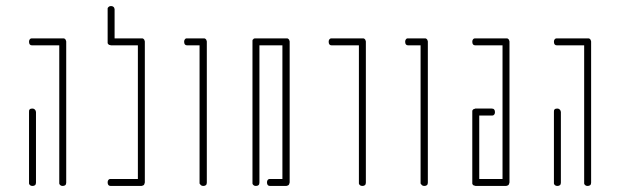

<svg xmlns="http://www.w3.org/2000/svg" viewBox="-20 -859 2046 635"><path d="M86 -732H188H191Q193 -732 195 -730L196 -729Q198 -727 198 -725L199 -722V-255Q199 -244 187 -244Q182 -244 179 -247Q176 -250 176 -252V-255V-709H86Q76 -709 76 -721Q76 -726 78.5 -729Q81 -732 84 -732ZM87 -500Q92 -500 95 -497Q98 -494 98 -492L99 -489V-255Q99 -244 87 -244Q82 -244 79 -247Q76 -250 76 -252V-255V-489Q75 -500 87 -500Z M358 -832 359 -829V-732H448H451Q453 -732 455 -730L456 -729Q458 -727 458 -725L459 -722V-256V-255Q458 -254 458 -252Q458 -250 456 -248V-247H455Q453 -245 451 -245L448 -244H447H346Q336 -244 336 -256Q336 -261 338.5 -264Q341 -267 344 -267H346H436V-709H346Q346 -710 344 -710Q341 -710 339 -712L338 -713Q336 -715 336 -717V-720V-829Q336 -830 336 -831.5Q336 -833 339 -836Q342 -839 347 -839Q352 -839 355 -836.5Q358 -834 358 -832Z M599 -732H652H653H656Q658 -732 660 -730L661 -729Q663 -727 663 -725L664 -722V-721V-255Q664 -244 652 -244Q647 -244 644 -247Q641 -250 640 -252V-255V-709H599Q589 -709 589 -721Q589 -726 591.5 -729Q594 -732 596 -732Z M927 -244H873Q863 -244 863 -256Q863 -261 865.5 -264Q868 -267 871 -267H873H914V-709H838V-255Q838 -244 826 -244Q821 -244 818 -247Q815 -250 815 -252V-255V-721V-722V-725Q815 -727 817 -729H818V-730Q820 -732 823 -732H825H826H926H927H930Q932 -732 934 -730L935 -729Q937 -727 937 -725L938 -722V-721V-255Q937 -254 937 -252Q937 -250 935 -248V-247H934Q932 -245 930 -245Z M1077 -732H1178H1179H1182Q1184 -732 1186 -730L1187 -729Q1189 -727 1189 -725L1190 -722V-721V-255Q1190 -244 1178 -244Q1173 -244 1170 -247Q1167 -250 1167 -252V-255V-709H1077Q1067 -709 1067 -721Q1067 -726 1069.5 -729Q1072 -732 1075 -732Z M1330 -732H1383H1384H1387Q1389 -732 1391 -730L1392 -729Q1394 -727 1394 -725L1395 -722V-721V-255Q1395 -244 1383 -244Q1378 -244 1375 -247Q1372 -250 1371 -252V-255V-709H1330Q1320 -709 1320 -721Q1320 -726 1322.5 -729Q1325 -732 1327 -732Z M1552 -732H1654H1657Q1659 -732 1661 -730L1662 -729Q1664 -727 1664 -725L1665 -722V-255Q1664 -254 1664 -252Q1664 -250 1662 -248V-247H1661Q1659 -245 1657 -245L1654 -244H1553H1552Q1552 -245 1550 -245Q1547 -245 1545 -247L1544 -248Q1542 -250 1542 -252V-255V-256V-488V-489V-492Q1542 -494 1544 -496L1545 -497Q1547 -499 1550 -499L1552 -500H1553H1606Q1617 -500 1617 -488Q1617 -483 1614.5 -480Q1612 -477 1609 -477H1606H1565V-267H1642V-709H1552Q1542 -709 1542 -721Q1542 -726 1544.5 -729Q1547 -732 1550 -732Z M1822 -732H1924H1927Q1929 -732 1931 -730L1932 -729Q1934 -727 1934 -725L1935 -722V-255Q1935 -244 1923 -244Q1918 -244 1915 -247Q1912 -250 1912 -252V-255V-709H1822Q1812 -709 1812 -721Q1812 -726 1814.5 -729Q1817 -732 1820 -732ZM1823 -500Q1828 -500 1831 -497Q1834 -494 1834 -492L1835 -489V-255Q1835 -244 1823 -244Q1818 -244 1815 -247Q1812 -250 1812 -252V-255V-489Q1811 -500 1823 -500Z"/></svg>

Font: Sticks
Style: Regular
Weight: 400
Version: Version 1.1